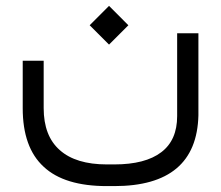

<svg xmlns="http://www.w3.org/2000/svg" viewBox="-20 -405 742 644"><path d="M280.8 -320.3 345.7 -255.4 410.6 -320.3 345.7 -385.3ZM645.5 -293.5H574.2V-15.6C574.2 38.1 556.6 78.6 521 105.5C485.4 132.8 432.6 146.5 363.3 146.5H338.4C269 146.5 216.3 130.4 180.7 98.6C144.5 66.9 126.5 20 126.5 -42.5V-201.2H56.2V-42C56.2 45.9 79.6 111.3 126.5 154.3C172.9 197.8 243.7 219.2 338.4 219.2H363.3C547.4 219.2 641.6 140.1 645.5 -18.1Z"/></svg>

Font: Shabnam FD Light
Style: Regular
Weight: 300
Foundry: DejaVu fonts team - Redesigned by Saber Rastikerdar - Based on Vazir font
Version: Version 5.00;October 20, 2019;FontCreator 12.0.0.2547 64-bit